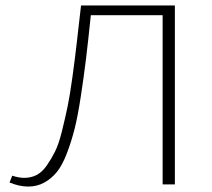

<svg xmlns="http://www.w3.org/2000/svg" viewBox="-20 -678 780 706"><path d="M623 -658V0H578V-622H314Q304 -525 296 -459.5Q288 -394 277 -322.5Q266 -251 254.5 -205Q243 -159 226 -114.5Q209 -70 189 -45.5Q169 -21 142.5 -6.5Q116 8 84 8Q51 8 15 -7L25 -32Q49 -24 69 -24Q94 -24 114.5 -34.5Q135 -45 152 -69.5Q169 -94 182.5 -121Q196 -148 208 -196.5Q220 -245 228.5 -286Q237 -327 246.5 -396Q256 -465 262 -518.5Q268 -572 278 -658Z"/></svg>

Font: EauTestSC Light
Style: Regular
Weight: 300
Designer: Christian Thalmann (Catharsis Fonts)
Version: Version 0.001;PS 000.001;hotconv 1.0.88;makeotf.lib2.5.64775